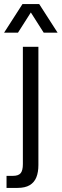

<svg xmlns="http://www.w3.org/2000/svg" viewBox="-49 -753 302 940"><path d="M-17 167V108H14Q41 108 52 95Q63 82 63 50V-524H139V55Q139 90 129 115Q119 140 96.5 153.5Q74 167 36 167ZM-29 -593 61 -733H143L233 -593H165L102 -692L39 -593Z"/></svg>

Font: Mona Sans SemiCondensed
Style: Regular
Weight: 400
Width: 4
Designer: Deni Anggara
Foundry: GitHub
Version: Version 2.000